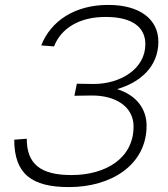

<svg xmlns="http://www.w3.org/2000/svg" viewBox="-20 -746 686 782"><path d="M261 16C434 16 577 -75 577 -234C577 -304 534 -359 457 -383C553 -411 625 -476 625 -576C625 -668 549 -726 421 -726C285 -726 187 -661 148 -561L200 -557C229 -631 303 -677 410 -677C522 -677 572 -633 572 -566C572 -465 470 -404 362 -404L293 -405L283 -356L352 -357C453 -358 524 -310 524 -231C524 -100 409 -33 271 -33C145 -33 89 -78 89 -181L38 -177C38 -37 110 16 261 16Z"/></svg>

Font: Geist ExtraLight
Style: Italic
Weight: 200
Italic angle: -12°
Designer: Basement.studio, Andrés Briganti, Mateo Zaragoza
Foundry: Basement.studio, Vercel, Andrés Briganti, Guido Ferreyra, Mateo Zaragoza
Version: Version 1.500